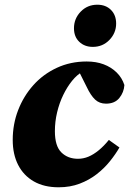

<svg xmlns="http://www.w3.org/2000/svg" viewBox="-20 -779 556 815"><path d="M229 16Q167 16 123.5 -9Q80 -34 57 -79Q34 -124 34 -185Q34 -252 57 -311.5Q80 -371 121.5 -417.5Q163 -464 221 -491Q279 -518 348 -518Q388 -518 420 -506Q452 -494 475 -471.5Q498 -449 508 -418Q506 -387 486.5 -363Q467 -339 430 -339Q402 -339 383.5 -356.5Q365 -374 348 -410L310 -486H364V-475H331Q307 -462 286 -436Q265 -410 248.5 -376Q232 -342 222.5 -302.5Q213 -263 213 -222Q213 -159 240.5 -132Q268 -105 311 -105Q334 -105 355.5 -114Q377 -123 399 -141Q421 -159 442 -185L487 -153Q471 -125 447 -95Q423 -65 391 -40Q359 -15 318.5 0.5Q278 16 229 16ZM374 -580Q339 -580 316.5 -601.5Q294 -623 294 -659Q294 -700 322.5 -729.5Q351 -759 393 -759Q429 -759 451 -737Q473 -715 473 -679Q473 -639 444.5 -609.5Q416 -580 374 -580Z"/></svg>

Font: Source Serif 4 Black
Style: Italic
Weight: 900
Italic angle: -12°
Designer: Frank Grießhammer
Foundry: Adobe Systems Incorporated
Version: Version 4.004;hotconv 1.0.116;makeotfexe 2.5.65601